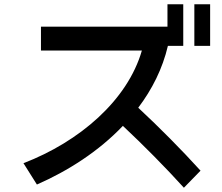

<svg xmlns="http://www.w3.org/2000/svg" viewBox="-20 -835 1040 900"><path d="M90 -70 153 30C299 -34 443 -126 556 -245C654 -153 755 -51 842 45L920 -35C831 -133 728 -237 628 -330C693 -416 742 -513 767 -620H839V-815H765V-710H172V-598H645C578 -365 353 -171 90 -70ZM891 -620H965V-815H891Z"/></svg>

Font: KT Kiyosuna Sans Bold
Style: Regular
Weight: 700
Designer: [Zen Kaku Gothic] Yoshimichi Ohira
Version: Version 1.010;Glyphs 3.1.2 (3151)